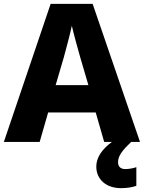

<svg xmlns="http://www.w3.org/2000/svg" viewBox="-20 -788 747 997"><path d="M521 -51H561C507 -11 480 32 480 77C480 144 532 189 608 189C642 189 667 184 688 177V80C675 85 650 90 631 90C608 90 593 79 593 54C593 21 616 -8 661 -51H707L461 -768H243L0 -51H186L230 -204H477ZM397 -489 439 -346H269L311 -489C320 -523 344 -610 353 -654C363 -610 387 -524 397 -489Z"/></svg>

Font: Noto Sans Tamil UI ExtraBold
Style: Regular
Weight: 800
Designer: Jelle Bosma - Monotype Design Team
Foundry: Monotype Imaging Inc.
Version: Version 2.004